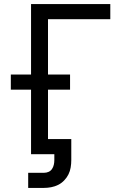

<svg xmlns="http://www.w3.org/2000/svg" viewBox="-20 -755 640 940"><path d="M118 165V91H195Q207 91 217.5 86.5Q228 82 234.5 72.5Q241 63 243.5 51.5Q246 40 246 29V0H132V-316H33V-390H132V-735H520V-661H215V-390H323V-316H215V-74H329V29Q329 47 326 65Q323 83 315 99Q307 115 294 128.5Q281 142 265 150Q249 158 231 161.5Q213 165 195 165Z"/></svg>

Font: Iosevka Curly Extended
Style: Regular
Weight: 400
Width: 7
Monospace: yes
Designer: Belleve Invis
Foundry: Belleve Invis
Version: Version 11.1.0; ttfautohint (v1.8.3)